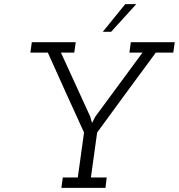

<svg xmlns="http://www.w3.org/2000/svg" viewBox="-20 -903 860 923"><path d="M282 -50 275 0H487L493 -50H417L447 -266Q517 -362 587.5 -458Q658 -554 729 -650H813L820 -700H609L602 -650H665L438 -342L423 -313H422L414 -342Q379 -419 343.5 -496Q308 -573 273 -650H337L344 -700H133L126 -650H210Q253 -554 296.5 -458Q340 -362 384 -266L354 -50ZM474 -750H514Q550 -789 574.5 -816.5Q599 -844 635 -883H582Q555 -850 528 -816.5Q501 -783 474 -750Z"/></svg>

Font: Josefin Slab Thin Medium
Style: Italic
Weight: 500
Italic angle: -12°
Version: Version 2.000